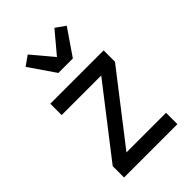

<svg xmlns="http://www.w3.org/2000/svg" viewBox="-228 -865 957 957"><g transform="rotate(-45 250.0 -386.5)"><path d="M62 0V-80L341 -440H62V-520H438V-440L159 -80H438V0ZM199 -600 105 -737 156 -773 250 -661 344 -773 395 -737 301 -600Z"/></g></svg>

Font: Iosevka Custom Medium
Style: Regular
Weight: 500
Monospace: yes
Designer: Belleve Invis
Foundry: Belleve Invis
Version: Version 32.5.0; ttfautohint (v1.8.4)